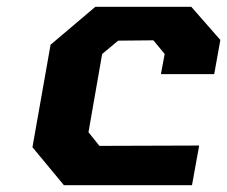

<svg xmlns="http://www.w3.org/2000/svg" viewBox="-20 -542 665 562"><path d="M167 0 75 -111 128 -411 259 -522H540L625 -425L607 -325H451L462 -384L429 -424L326 -423L279 -384L239 -155L271 -115L563 -116L542 0Z"/></svg>

Font: Tomorrow SemiBold
Style: Italic
Weight: 600
Italic angle: -10°
Designer: Tony de Marco, Monica Rizzolli
Foundry: Just in Type
Version: Version 2.002